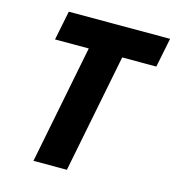

<svg xmlns="http://www.w3.org/2000/svg" viewBox="-107 -811 824 902"><g transform="rotate(15 304.5 -360.0)"><path d="M252 -577.1H87.9L116.7 -719.7H609.4L580.6 -577.1H414.6L300.3 0H137.7Z"/></g></svg>

Font: Reddit Sans Vanilla ExtraBold
Style: Italic
Weight: 800
Italic angle: -11.25°
Designer: Stephen Hutchings
Version: Version 1.013